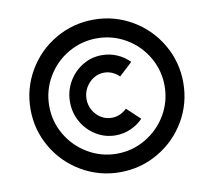

<svg xmlns="http://www.w3.org/2000/svg" viewBox="-95 -923 1274 1144"><g transform="rotate(-10 542.0 -351.5)"><path d="M542 -813Q667 -813 773.5 -751Q880 -689 942 -582.5Q1004 -476 1004 -351Q1004 -226 942 -120Q880 -14 773.5 48Q667 110 542 110Q417 110 310.5 48Q204 -14 142 -120Q80 -226 80 -351Q80 -476 142 -582.5Q204 -689 310.5 -751Q417 -813 542 -813ZM542 -2Q636 -2 716.5 -49.5Q797 -97 844 -177Q891 -257 891 -351Q891 -445 844 -525.5Q797 -606 716.5 -653Q636 -700 542 -700Q448 -700 367.5 -653Q287 -606 240 -525.5Q193 -445 193 -351Q193 -257 240 -177Q287 -97 367.5 -49.5Q448 -2 542 -2ZM554 -596Q602 -596 645 -577.5Q688 -559 720 -526L640 -452Q622 -470 598.5 -480.5Q575 -491 549 -491Q514 -491 484.5 -472.5Q455 -454 437 -422.5Q419 -391 419 -354Q419 -316 437 -285Q455 -254 484.5 -236Q514 -218 549 -218Q575 -218 598.5 -228.5Q622 -239 640 -257L720 -182Q688 -149 645 -130Q602 -111 554 -111Q490 -111 436 -144Q382 -177 350.5 -232.5Q319 -288 319 -354Q319 -419 350.5 -474.5Q382 -530 436 -563Q490 -596 554 -596Z"/></g></svg>

Font: SUIT ExtraBold
Style: Regular
Weight: 800
Designer: Sunn Youn; Korean Glyphs from Source Han Sans (Sandoll Communications; Soo-young Jang, Joo-yeon Kang)
Foundry: Sunn
Version: Version 1.008